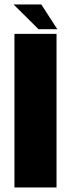

<svg xmlns="http://www.w3.org/2000/svg" viewBox="-20 -824 318 844"><path d="M43.5 0V-675H228.5V0ZM149.5 -695.5 39.5 -804.5H161.5L232 -695.5Z"/></svg>

Font: Anybody ExtraBold
Style: Regular
Weight: 800
Designer: Tyler Finck
Foundry: Etcetera Type Company
Version: Version 1.010; ttfautohint (v1.8.3) -l 8 -r 50 -G 200 -x 14 